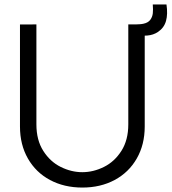

<svg xmlns="http://www.w3.org/2000/svg" viewBox="-20 -830 773 865"><path d="M730 -810Q736.5 -766.3 727.9 -735.6Q719.3 -704.8 692 -686.3Q670.7 -672 643.5 -669.9Q616.3 -667.8 580.3 -672.7V-720H590.7Q599.3 -720.3 608.7 -720.8Q618 -721.3 625.7 -723Q646.8 -727.3 656.7 -740.2Q666.5 -753.2 668.4 -769.9Q670.3 -786.7 668.3 -809.8ZM351 15Q269.2 15 205.3 -19.1Q141.5 -53.2 105.8 -115.7Q70 -178.2 70 -260V-719.7L144 -720V-269.7Q144 -198.8 175 -150.2Q206 -101.5 253.7 -77.9Q301.3 -54.3 351 -54.3Q400.8 -54.3 448.5 -78.1Q496.2 -101.8 527.1 -150.5Q558 -199.2 558 -269.7V-720H632V-260Q632 -178.5 596.2 -116Q560.5 -53.5 496.7 -19.2Q432.8 15 351 15Z"/></svg>

Font: Manrope
Style: Regular
Weight: 400
Designer: Mikhail Sharanda
Foundry: Mikhail Sharanda
Version: Version 4.503